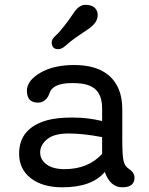

<svg xmlns="http://www.w3.org/2000/svg" viewBox="-20 -778 623 805"><path d="M408.2 -203.1Q329.1 -218.3 267.8 -218.3Q206.5 -218.3 177.5 -194.1Q148.4 -169.9 148.4 -139.2Q148.4 -108.4 175.3 -88.6Q202.1 -68.8 250.5 -68.8Q349.6 -68.8 408.2 -132.8ZM419.4 -57.1Q365.7 7.3 241.2 7.3Q158.2 7.3 109.1 -30.8Q60.1 -68.8 60.1 -133.8Q60.1 -241.7 179.7 -274.4Q220.2 -285.2 284.4 -285.2Q348.6 -285.2 408.2 -270.5V-324.2Q408.2 -404.8 343.8 -422.9Q320.8 -429.7 282.2 -429.7Q199.7 -429.7 187 -385.7Q179.2 -362.3 159.2 -352.1Q150.4 -347.7 139.2 -347.7Q92.8 -347.7 92.8 -397.5Q92.8 -439.9 148.7 -472.7Q204.6 -505.4 290.5 -505.4Q436 -505.4 478.5 -402.3Q492.7 -367.2 492.7 -319.3V-192.9Q492.7 -126.5 498 -103.8Q503.4 -81.1 518.1 -71.8Q543.9 -55.2 543.9 -33.2Q543.9 7.3 492.9 7.3Q441.9 7.3 419.4 -57.1ZM224.1 -571.8Q196.8 -571.8 196.8 -600.6Q196.8 -613.8 212.9 -628.2Q229 -642.6 249.5 -669.4L268.6 -694.3Q277.8 -707 288.6 -723.6Q311.5 -757.8 337.9 -757.8Q364.3 -757.8 377 -745.6Q389.6 -733.4 389.6 -714.8Q389.6 -682.1 348.9 -655.3Q308.1 -628.4 296.9 -620.1L276.9 -605Q267.6 -597.7 252.9 -584.7Q238.3 -571.8 224.1 -571.8Z"/></svg>

Font: Oldenburg
Style: Regular
Weight: 400
Designer: Nicole Fally
Foundry: Nicole Fally
Version: Version 1.001